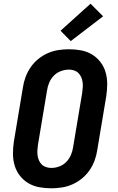

<svg xmlns="http://www.w3.org/2000/svg" viewBox="-20 -1009 640 1037"><path d="M257 8Q223 8 191 2Q159 -4 132.5 -20Q106 -36 87 -60.5Q68 -85 59 -115.5Q50 -146 50 -179Q50 -212 55 -245L104 -538Q108 -566 118.5 -594Q129 -622 146 -646.5Q163 -671 187 -690.5Q211 -710 238.5 -722Q266 -734 295 -738.5Q324 -743 352 -743Q386 -743 418 -737Q450 -731 476.5 -715Q503 -699 522 -674.5Q541 -650 550 -619.5Q559 -589 559 -556Q559 -523 554 -490L505 -197Q501 -169 490.5 -141Q480 -113 463 -88.5Q446 -64 422 -44.5Q398 -25 370.5 -13Q343 -1 314 3.5Q285 8 257 8ZM257 -102Q279 -102 300.5 -110Q322 -118 338 -134.5Q354 -151 363 -172Q372 -193 375 -215L424 -508Q426 -523 427 -537.5Q428 -552 426 -566Q424 -580 418.5 -592.5Q413 -605 403.5 -614.5Q394 -624 380.5 -628.5Q367 -633 353 -633Q331 -633 309 -625Q287 -617 271 -600.5Q255 -584 246 -563Q237 -542 234 -520L185 -227Q183 -212 182 -197.5Q181 -183 183 -169Q185 -155 190.5 -142.5Q196 -130 205.5 -120.5Q215 -111 229 -106.5Q243 -102 257 -102ZM362 -787 307 -843 469 -989 537 -921Z"/></svg>

Font: Iosevka Aile Extrabold
Style: Italic
Weight: 800
Italic angle: -9°
Designer: Belleve Invis
Foundry: Belleve Invis
Version: Version 31.1.0; ttfautohint (v1.8.4)